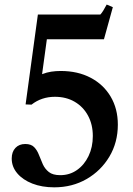

<svg xmlns="http://www.w3.org/2000/svg" viewBox="-20 -813 586 844"><path d="M218.5 10.5Q164.5 10.5 122.2 -6Q80 -22.5 55.8 -51.2Q31.5 -80 31.5 -116Q31.5 -145.5 47.8 -162.8Q64 -180 91 -180Q117 -180 130.2 -166.2Q143.5 -152.5 151.2 -132Q159 -111.5 168.2 -91Q177.5 -70.5 194.8 -56.8Q212 -43 245 -43Q286 -43 318.2 -65.5Q350.5 -88 369.2 -127Q388 -166 388 -215Q388 -265.5 367 -304.5Q346 -343.5 308.5 -365.5Q271 -387.5 221.5 -387.5Q162.5 -387.5 118.5 -353L92.5 -354L146.5 -749H421Q428 -756.5 434.2 -766.8Q440.5 -777 449 -793L476 -781.5L437 -640.5H186L165 -487Q185.5 -495 205.5 -498Q225.5 -501 247 -501Q322 -501 378.5 -471.2Q435 -441.5 466.5 -388.2Q498 -335 498 -265Q498 -187 461 -124.8Q424 -62.5 360.8 -26Q297.5 10.5 218.5 10.5Z"/></svg>

Font: Libre Caslon Text Medium
Style: Regular
Weight: 500
Designer: Pablo Impallari, Rodrigo Fuenzalida, Katja Schimmel
Foundry: Pablo Impallari, Rodrigo Fuenzalida
Version: Version 2.000